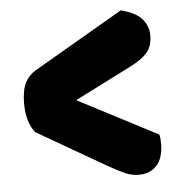

<svg xmlns="http://www.w3.org/2000/svg" viewBox="-43 -555 557 592"><g transform="rotate(-5 235.5 -259.0)"><path d="M437 -122Q439 -116 439.5 -108Q440 -100 440 -93Q440 -75 436 -59Q432 -43 423 -31Q414 -19 399.5 -11.5Q385 -4 363 -4Q342 -4 321.5 -13Q301 -22 271 -39L56 -163Q30 -197 30 -253Q30 -295 42 -318Q54 -341 77 -354L352 -514Q401 -501 418.5 -478.5Q436 -456 436 -430Q436 -395 418.5 -375.5Q401 -356 367 -339L191 -250Z"/></g></svg>

Font: Baloo Bhai
Style: Regular
Weight: 400
Designer: Supriya Tembe, Noopur Datye and Ek Type
Foundry: Ek Type
Version: Version 1.443;PS 1.000;hotconv 16.6.51;makeotf.lib2.5.65220;